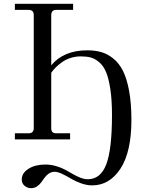

<svg xmlns="http://www.w3.org/2000/svg" viewBox="-20 -732 772 1008"><path d="M363.8 -711.9V-680.2H275.9Q249 -680.2 249 -652.8V-389.2Q314.5 -467.8 438 -467.8Q479 -467.8 511.7 -458.5Q544.4 -449.2 575 -424.6Q605.5 -399.9 625.7 -359.6Q646 -319.3 658 -254.2Q669.9 -189 669.9 -102.1Q669.9 65.4 612.5 153.3Q555.2 241.2 463.9 241.2Q435.1 241.2 404.3 230Q373.5 218.8 352.1 205.6Q330.6 192.4 306.9 181.2Q283.2 169.9 267.1 169.9Q250.5 169.9 237.1 178.7Q223.6 187.5 214.6 200.2Q205.6 212.9 196.3 225.6Q187 238.3 173.6 247.1Q160.2 255.9 143.1 255.9Q124.5 255.9 109.4 243.7Q94.2 231.4 94.2 210Q94.2 176.8 129.4 154.3Q164.6 131.8 217.8 131.8Q246.6 131.8 274.2 139.9Q301.8 147.9 322.5 159.2Q343.3 170.4 362.3 181.6Q381.3 192.9 401.9 200.9Q422.4 209 440.9 209Q508.3 209 538.1 130.4Q567.9 51.8 567.9 -128.9Q567.9 -208 559.1 -265.1Q550.3 -322.3 536.4 -354.7Q522.5 -387.2 500 -406Q477.5 -424.8 455.8 -430.4Q434.1 -436 403.8 -436Q376 -436 350.3 -427.7Q324.7 -419.4 305.4 -405.5Q286.1 -391.6 272.9 -378.4Q259.8 -365.2 249 -350.1V-59.1Q249 -44.9 255.4 -38.6Q261.7 -32.2 275.9 -32.2H348.1V0H58.1V-32.2H129.9Q157.2 -32.2 157.2 -59.1V-652.8Q157.2 -680.2 129.9 -680.2H58.1V-711.9Z"/></svg>

Font: Flanker Steampunk
Style: Regular
Weight: 400
Designer: Alexey Kryukov, Leonardo Di Lena
Foundry: Alexey Kryukov, Leonardo Di Lena
Version: 1.210